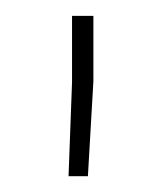

<svg xmlns="http://www.w3.org/2000/svg" viewBox="-20 -770 206 242"><path d="M97.7 -750C97.7 -750 70.8 -750 70.8 -750C70.8 -750 70.8 -666.5 70.8 -666.5C70.8 -666.5 66.4 -547.9 66.4 -547.9C66.4 -547.9 90.8 -547.9 90.8 -547.9C90.8 -547.9 97.7 -667.5 97.7 -667.5C97.7 -667.5 97.7 -750 97.7 -750Z"/></svg>

Font: WOX
Style: Regular
Weight: 500
Designer: Google
Foundry: ""
Version: ""